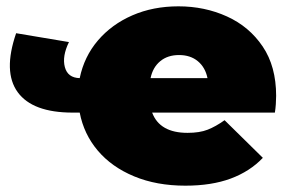

<svg xmlns="http://www.w3.org/2000/svg" viewBox="-20 -577 906 607"><path d="M566 10Q475 10 404 -19.5Q333 -49 289 -101Q245 -153 232 -221H210Q83 -221 36 -285.5Q-11 -350 31 -472L198 -444Q176 -399 185 -365Q194 -331 232 -330Q246 -398 289.5 -449Q333 -500 398.5 -528.5Q464 -557 544 -557Q627 -557 697.5 -525Q768 -493 810.5 -430Q853 -367 853 -274Q853 -262 852 -247.5Q851 -233 849 -221H461Q485 -157 573 -157Q611 -157 636.5 -167Q662 -177 690 -197L811 -78Q770 -35 709.5 -12.5Q649 10 566 10ZM456 -330H636Q629 -364 605.5 -383.5Q582 -403 546 -403Q510 -403 486.5 -383.5Q463 -364 456 -330Z"/></svg>

Font: Montserrat Black
Style: Regular
Weight: 900
Designer: Julieta Ulanovsky
Foundry: Julieta Ulanovsky
Version: Version 9.000; ttfautohint (v1.8.4.7-5d5b)